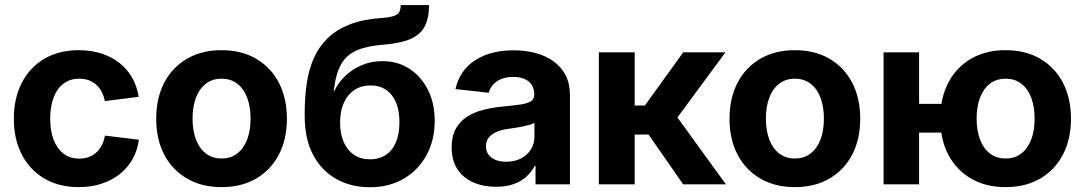

<svg xmlns="http://www.w3.org/2000/svg" viewBox="-20 -748 4401 779"><path d="M299.8 11.2Q219.2 11.2 159.9 -23.7Q100.6 -58.6 68.4 -121.1Q36.1 -183.6 36.1 -266.1Q36.1 -349.1 68.4 -411.9Q100.6 -474.6 159.9 -509.5Q219.2 -544.4 299.8 -544.4Q349.6 -544.4 391.1 -531Q432.6 -517.6 464.4 -492.7Q496.1 -467.8 516.1 -432.9Q536.1 -397.9 542.5 -355L405.3 -337.9Q401.4 -358.9 392.6 -375.5Q383.8 -392.1 370.6 -404.1Q357.4 -416 340.3 -422.4Q323.2 -428.7 301.8 -428.7Q263.7 -428.7 237.3 -408.4Q210.9 -388.2 197.3 -351.8Q183.6 -315.4 183.6 -266.6Q183.6 -218.3 197.3 -181.9Q210.9 -145.5 237.3 -125Q263.7 -104.5 301.8 -104.5Q323.2 -104.5 340.6 -111.1Q357.9 -117.7 371.1 -129.6Q384.3 -141.6 393.1 -158.9Q401.9 -176.3 405.8 -197.8L543.5 -181.2Q537.6 -137.2 517.6 -102.1Q497.6 -66.9 465.6 -41.5Q433.6 -16.1 391.6 -2.4Q349.6 11.2 299.8 11.2Z M878.9 11.2Q798.3 11.2 738.5 -23.7Q678.7 -58.6 646.2 -120.8Q613.8 -183.1 613.8 -266.1Q613.8 -349.6 646.2 -412.1Q678.7 -474.6 738.5 -509.5Q798.3 -544.4 878.9 -544.4Q960 -544.4 1019.5 -509.5Q1079.1 -474.6 1111.6 -412.1Q1144 -349.6 1144 -266.1Q1144 -183.1 1111.6 -120.8Q1079.1 -58.6 1019.5 -23.7Q960 11.2 878.9 11.2ZM878.9 -105Q916.5 -105 942.9 -125.5Q969.2 -146 982.9 -182.4Q996.6 -218.8 996.6 -266.6Q996.6 -314.9 982.9 -351.3Q969.2 -387.7 942.9 -408.2Q916.5 -428.7 878.9 -428.7Q841.3 -428.7 814.9 -408.2Q788.6 -387.7 774.9 -351.3Q761.2 -314.9 761.2 -266.6Q761.2 -218.8 774.9 -182.4Q788.6 -146 814.9 -125.5Q841.3 -105 878.9 -105Z M1481 11.7Q1403.8 11.7 1344 -22Q1284.2 -55.7 1250.2 -120.1Q1216.3 -184.6 1216.3 -276.4V-292.5Q1216.3 -356.4 1224.9 -412.1Q1233.4 -467.8 1253.9 -513.4Q1274.4 -559.1 1309.6 -593.3Q1344.7 -627.4 1397.9 -648.4Q1451.2 -669.4 1525.4 -674.8Q1560.1 -677.2 1577.1 -682.9Q1594.2 -688.5 1599.9 -699.2Q1605.5 -710 1606 -727.5H1720.7Q1720.7 -673.3 1702.6 -639.9Q1684.6 -606.4 1644.5 -589.4Q1604.5 -572.3 1537.6 -566.9Q1470.2 -562 1428 -543.9Q1385.7 -525.9 1363.8 -486.8Q1341.8 -447.8 1334 -378.9H1336.4Q1351.6 -411.1 1379.6 -438.7Q1407.7 -466.3 1446.8 -483.2Q1485.8 -500 1531.7 -500Q1593.3 -500 1640.9 -469.2Q1688.5 -438.5 1716.1 -384Q1743.7 -329.6 1743.7 -257.8Q1743.7 -179.2 1710.4 -118.4Q1677.2 -57.6 1617.9 -22.9Q1558.6 11.7 1481 11.7ZM1481.4 -101.6Q1518.1 -101.6 1544.9 -119.1Q1571.8 -136.7 1586.2 -170.4Q1600.6 -204.1 1600.6 -252Q1600.6 -299.8 1586.4 -333Q1572.3 -366.2 1545.9 -383.8Q1519.5 -401.4 1482.9 -401.4Q1446.3 -401.4 1418.5 -383.3Q1390.6 -365.2 1375.2 -331.3Q1359.9 -297.4 1359.9 -250.5Q1359.9 -204.6 1374.8 -171.1Q1389.6 -137.7 1417 -119.6Q1444.3 -101.6 1481.4 -101.6Z M1992.7 9.8Q1940.9 9.8 1900.1 -8.1Q1859.4 -25.9 1835.9 -61.5Q1812.5 -97.2 1812.5 -150.4Q1812.5 -195.3 1829.1 -225.3Q1845.7 -255.4 1874.3 -273.9Q1902.8 -292.5 1939.7 -302Q1976.6 -311.5 2016.6 -315.4Q2064 -319.8 2092.8 -324.2Q2121.6 -328.6 2134.5 -337.4Q2147.5 -346.2 2147.5 -363.3V-366.2Q2147.5 -388.2 2137.5 -403.6Q2127.4 -418.9 2108.4 -427.5Q2089.4 -436 2062.5 -436Q2034.7 -436 2013.9 -427.5Q1993.2 -418.9 1980.5 -404.5Q1967.8 -390.1 1962.9 -371.6L1828.1 -386.7Q1838.9 -436 1870.1 -471.2Q1901.4 -506.3 1950.7 -525.1Q2000 -543.9 2064 -543.9Q2110.8 -543.9 2152.3 -533Q2193.8 -522 2225.3 -499.5Q2256.8 -477.1 2274.7 -442.9Q2292.5 -408.7 2292.5 -361.3V0H2152.8V-74.7H2149.4Q2135.7 -49.3 2114.5 -30.3Q2093.3 -11.2 2063 -0.7Q2032.7 9.8 1992.7 9.8ZM2033.2 -91.8Q2067.9 -91.8 2093.8 -105.2Q2119.6 -118.7 2134 -141.6Q2148.4 -164.6 2148.4 -192.9V-249.5Q2142.1 -245.6 2129.9 -241.9Q2117.7 -238.3 2102.5 -235.1Q2087.4 -231.9 2071.5 -229.5Q2055.7 -227.1 2041.5 -225.1Q2015.6 -221.7 1995.4 -213.1Q1975.1 -204.6 1963.4 -190.2Q1951.7 -175.8 1951.7 -154.3Q1951.7 -134.3 1962.2 -120.4Q1972.7 -106.4 1991 -99.1Q2009.3 -91.8 2033.2 -91.8Z M2409.7 0V-535.6H2555.2V-319.8H2596.2L2752 -535.6H2923.3L2728.5 -271.5L2925.3 0H2752L2611.3 -202.1H2555.2V0Z M3205.1 11.2Q3124.5 11.2 3064.7 -23.7Q3004.9 -58.6 2972.4 -120.8Q2939.9 -183.1 2939.9 -266.1Q2939.9 -349.6 2972.4 -412.1Q3004.9 -474.6 3064.7 -509.5Q3124.5 -544.4 3205.1 -544.4Q3286.1 -544.4 3345.7 -509.5Q3405.3 -474.6 3437.7 -412.1Q3470.2 -349.6 3470.2 -266.1Q3470.2 -183.1 3437.7 -120.8Q3405.3 -58.6 3345.7 -23.7Q3286.1 11.2 3205.1 11.2ZM3205.1 -105Q3242.7 -105 3269 -125.5Q3295.4 -146 3309.1 -182.4Q3322.8 -218.8 3322.8 -266.6Q3322.8 -314.9 3309.1 -351.3Q3295.4 -387.7 3269 -408.2Q3242.7 -428.7 3205.1 -428.7Q3167.5 -428.7 3141.1 -408.2Q3114.7 -387.7 3101.1 -351.3Q3087.4 -314.9 3087.4 -266.6Q3087.4 -218.8 3101.1 -182.4Q3114.7 -146 3141.1 -125.5Q3167.5 -105 3205.1 -105Z M3564.9 0V-535.6H3709V0ZM3668.9 -210V-326.7H3841.3V-210ZM4060.1 11.2Q3979 11.2 3919.4 -23.7Q3859.9 -58.6 3827.4 -120.8Q3794.9 -183.1 3794.9 -266.1Q3794.9 -349.6 3827.4 -412.1Q3859.9 -474.6 3919.4 -509.5Q3979 -544.4 4060.1 -544.4Q4141.1 -544.4 4200.7 -509.5Q4260.3 -474.6 4292.7 -412.1Q4325.2 -349.6 4325.2 -266.1Q4325.2 -183.1 4292.7 -120.8Q4260.3 -58.6 4200.7 -23.7Q4141.1 11.2 4060.1 11.2ZM4060.1 -105Q4097.7 -105 4124 -125.5Q4150.4 -146 4164.1 -182.4Q4177.7 -218.8 4177.7 -266.6Q4177.7 -314.9 4164.1 -351.3Q4150.4 -387.7 4124 -408.2Q4097.7 -428.7 4060.1 -428.7Q4022.5 -428.7 3996.1 -408.2Q3969.7 -387.7 3956.1 -351.3Q3942.4 -314.9 3942.4 -266.6Q3942.4 -218.8 3956.1 -182.4Q3969.7 -146 3996.1 -125.5Q4022.5 -105 4060.1 -105Z"/></svg>

Font: Inter 20pt
Style: Bold
Weight: 700
Version: Version 4.001;git-66647c0bb